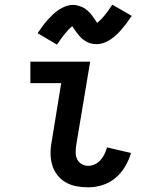

<svg xmlns="http://www.w3.org/2000/svg" viewBox="-20 -794 640 822"><path d="M358 8Q332 8 307.5 3.5Q283 -1 262 -13Q241 -25 226 -44Q211 -63 204 -86Q197 -109 196.5 -134.5Q196 -160 201 -186L242 -438H110V-530H366L306 -171Q304 -155 304 -140Q304 -125 310.5 -112Q317 -99 329.5 -91.5Q342 -84 358 -84Q372 -84 386 -90.5Q400 -97 410.5 -109Q421 -121 427.5 -134.5Q434 -148 438 -163L541 -139Q532 -109 515.5 -81Q499 -53 474 -32Q449 -11 418.5 -1.5Q388 8 358 8ZM224 -603 141 -652Q153 -670 164 -684.5Q175 -699 185.5 -710.5Q196 -722 207 -732.5Q218 -743 231.5 -752Q245 -761 261 -767Q277 -773 292 -773Q300 -773 307 -771.5Q314 -770 320.5 -768Q327 -766 333.5 -763Q340 -760 345.5 -756Q351 -752 356 -747.5Q361 -743 366 -737.5Q371 -732 374.5 -727Q378 -722 381.5 -717Q385 -712 389 -706.5Q393 -701 396 -696Q412 -709 426.5 -726.5Q441 -744 461 -774L544 -726Q532 -708 521 -693.5Q510 -679 499.5 -667Q489 -655 478.5 -645Q468 -635 454 -625.5Q440 -616 424.5 -610.5Q409 -605 393 -605Q386 -605 379 -606Q372 -607 365.5 -609Q359 -611 352.5 -614.5Q346 -618 340.5 -621.5Q335 -625 329.5 -630Q324 -635 319.5 -640.5Q315 -646 311 -651Q307 -656 304 -660.5Q301 -665 296.5 -671.5Q292 -678 289 -682Q274 -669 259 -651Q244 -633 224 -603Z"/></svg>

Font: Iosevka Slab Semibold Extended
Style: Italic
Weight: 600
Width: 7
Italic angle: -9°
Monospace: yes
Designer: Belleve Invis
Foundry: Belleve Invis
Version: Version 11.1.0; ttfautohint (v1.8.3)